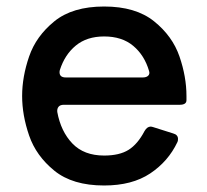

<svg xmlns="http://www.w3.org/2000/svg" viewBox="-20 -557 635 590"><path d="M532 -235H176Q165 -235 160 -229Q155 -223 156 -213Q167 -153 202.5 -116Q238 -79 300 -79Q347 -79 375 -96.5Q403 -114 424 -154Q432 -168 443 -168Q446 -168 452 -166L512 -147Q527 -143 527 -130Q527 -123 525 -120Q497 -61 441.5 -24Q386 13 300 13Q203 13 147 -32.5Q91 -78 69.5 -140.5Q48 -203 48 -262Q48 -321 69.5 -383.5Q91 -446 147 -491.5Q203 -537 300 -537Q397 -537 453.5 -491.5Q510 -446 531.5 -383.5Q553 -321 553 -262V-249Q553 -235 532 -235ZM164 -342Q163 -339 163 -335Q163 -319 182 -319H419Q430 -319 435.5 -324.5Q441 -330 438 -339Q424 -387 389.5 -416Q355 -445 300 -445Q247 -445 213 -417Q179 -389 164 -342Z"/></svg>

Font: Shippori Antique B1
Style: Regular
Weight: 400
Designer: FONTDASU
Foundry: FONTDASU / Google Inc. / but / Adobe
Version: Version 2.001